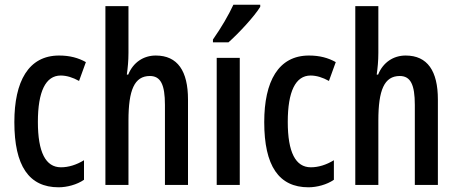

<svg xmlns="http://www.w3.org/2000/svg" viewBox="-20 -786 1941 816"><path d="M229 10C264 10 307 -1 337 -22V-105C304 -85 271 -75 239 -75C174 -75 141 -139 141 -268C141 -397 174 -465 238 -465C263 -465 289 -457 316 -442L345 -522C313 -540 277 -550 231 -550C101 -550 41 -440 41 -267C41 -81 103 10 229 10Z M526 -561V-760H428V0H526V-274C526 -403 551 -463 617 -463C663 -463 681 -426 681 -340V0H779V-363C779 -484 735 -550 642 -550C590 -550 546 -521 525 -469H519C523 -497 526 -528 526 -561Z M1086 -757V-766H972C951 -721 922 -671 885 -618V-606H951C994 -644 1061 -716 1086 -757ZM999 0V-540H901V0Z M1291 10C1326 10 1369 -1 1399 -22V-105C1366 -85 1333 -75 1301 -75C1236 -75 1203 -139 1203 -268C1203 -397 1236 -465 1300 -465C1325 -465 1351 -457 1378 -442L1407 -522C1375 -540 1339 -550 1293 -550C1163 -550 1103 -440 1103 -267C1103 -81 1165 10 1291 10Z M1588 -561V-760H1490V0H1588V-274C1588 -403 1613 -463 1679 -463C1725 -463 1743 -426 1743 -340V0H1841V-363C1841 -484 1797 -550 1704 -550C1652 -550 1608 -521 1587 -469H1581C1585 -497 1588 -528 1588 -561Z"/></svg>

Font: Noto Sans Bengali ExtraCondensed Medium
Style: Regular
Weight: 500
Width: 2
Designer: Joana Ranito - Universal Thirst; Jelle Bosma - Monotype Design Team
Foundry: Universal Thirst ehf.
Version: Version 3.000